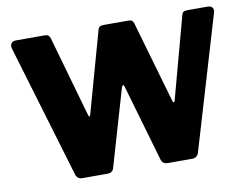

<svg xmlns="http://www.w3.org/2000/svg" viewBox="-79 -855 1256 968"><g transform="rotate(-10 548.5 -371.0)"><path d="M1039 -742Q1057 -742 1064 -731.5Q1071 -721 1066 -706L863 -23Q854 0 829 0H706Q679 0 672 -23L558 -416Q555 -426 551.5 -426.5Q548 -427 543 -414L429 -23Q423 0 396 0H268Q243 0 235 -23L31 -706Q27 -721 34 -731.5Q41 -742 58 -742H204Q218 -742 224 -737Q230 -732 233 -723L350 -312Q353 -301 356.5 -300.5Q360 -300 362 -308L478 -723Q480 -732 486.5 -737Q493 -742 508 -742H632Q647 -742 652.5 -737Q658 -732 661 -723L782 -304Q784 -297 787.5 -296.5Q791 -296 793 -302L907 -723Q908 -732 915 -737Q922 -742 936 -742H1039Z"/></g></svg>

Font: Libre Franklin Thin ExtraBold
Style: Regular
Weight: 800
Version: Version 3.000